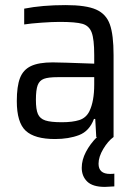

<svg xmlns="http://www.w3.org/2000/svg" viewBox="-20 -538 540 754"><path d="M429 144V194Q397 196 392 196Q344 196 322.5 175Q301 154 301 121Q301 90 317.5 58.5Q334 27 361 0H358L354 -71H349Q331 -23 290.5 -7.5Q250 8 196 8Q116 8 81 -24.5Q46 -57 46 -141Q46 -199 58.5 -231.5Q71 -264 101.5 -278.5Q132 -293 187 -293Q215 -293 350 -288V-322Q350 -384 340 -410.5Q330 -437 303.5 -444.5Q277 -452 214 -452Q186 -452 143.5 -449Q101 -446 75 -442V-504Q145 -518 238 -518Q318 -518 357.5 -500.5Q397 -483 411.5 -442Q426 -401 426 -322V0Q404 16 385.5 47Q367 78 367 105Q367 145 412 145Q422 145 429 144ZM350 -235H207Q170 -235 152.5 -228.5Q135 -222 128 -203.5Q121 -185 121 -146Q121 -108 129 -90Q137 -72 158 -65Q179 -58 223 -58Q265 -58 291.5 -66.5Q318 -75 331 -101Q350 -140 350 -206Z"/></svg>

Font: Assailand
Style: Regular
Weight: 400
Designer: Hector Gatti with collaboration of the Omnibus-Type team
Foundry: Omnibus-Type
Version: Version 0.072;October 19, 2019;FontCreator 12.0.0.2547 64-bi